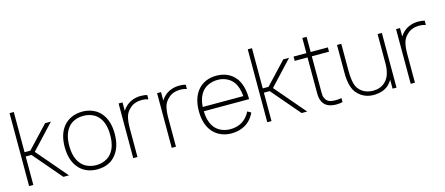

<svg xmlns="http://www.w3.org/2000/svg" viewBox="-50 -1321 4422 1908"><g transform="rotate(-15 2161.0 -367.0)"><path d="M116.5 0H73V-750H116.5V-336.5H176L388.5 -562.5H448L215.5 -313.5L483.5 0H426L176 -292.5H116.5Z M575.5 -75Q515 -152.5 515 -282.5Q515 -411 575.5 -488.5Q592 -509.5 613.5 -526.2Q635 -543 660.2 -554.5Q685.5 -566 714 -572Q742.5 -578 772.5 -578Q833 -578 884.5 -555.2Q936 -532.5 969.5 -488.5Q1029.5 -410.5 1029.5 -282.5Q1029.5 -153 969.5 -75Q935 -28.5 884.8 -6.5Q834.5 15.5 772.5 15.5Q712 15.5 661 -7Q610 -29.5 575.5 -75ZM934 -461.5Q907 -497.5 864.5 -516Q822 -534.5 772.5 -534.5Q723 -534.5 680.5 -516Q638 -497.5 612 -461.5Q562 -396.5 562 -282.5Q562 -167 612 -102Q638 -66 680.5 -47Q723 -28 772.5 -28Q822 -28 864.5 -47Q907 -66 934 -102Q983 -166 983 -282.5Q983 -397.5 934 -461.5Z M1441.5 -570V-526Q1410.5 -536.5 1374.5 -536.5Q1338.5 -536.5 1306.2 -525.2Q1274 -514 1251.5 -491.5Q1213 -457.5 1201 -413Q1188.5 -368 1188 -299V0H1144.5V-562.5H1185V-476Q1192 -488 1202 -499.8Q1212 -511.5 1224.5 -523Q1254.5 -550 1293.5 -564Q1332.5 -578 1374.5 -578Q1414 -578 1441.5 -570Z M1837.5 -570V-526Q1806.5 -536.5 1770.5 -536.5Q1734.5 -536.5 1702.2 -525.2Q1670 -514 1647.5 -491.5Q1609 -457.5 1597 -413Q1584.5 -368 1584 -299V0H1540.5V-562.5H1581V-476Q1588 -488 1598 -499.8Q1608 -511.5 1620.5 -523Q1650.5 -550 1689.5 -564Q1728.5 -578 1770.5 -578Q1810 -578 1837.5 -570Z M2358.5 -155 2395 -134.5Q2359.5 -57 2292 -18.5Q2230 15.5 2152.5 15.5Q2092.5 15.5 2041.2 -7.8Q1990 -31 1955.5 -75Q1895 -152.5 1895 -281Q1895 -410 1955.5 -488.5Q1991.5 -534 2041.8 -556Q2092 -578 2152.5 -578Q2213 -578 2263.2 -556Q2313.5 -534 2349.5 -488.5Q2408.5 -410 2408.5 -268.5H1942Q1945.5 -163 1991 -102Q2018 -66 2060.5 -47Q2103 -28 2152.5 -28Q2222 -28 2274.5 -59.5Q2327.5 -92.5 2358.5 -155ZM1943 -312.5H2361Q2352.5 -409.5 2313 -460.5Q2300 -478.5 2282.5 -492.2Q2265 -506 2244.8 -515.2Q2224.5 -524.5 2201.8 -529.5Q2179 -534.5 2155.5 -534.5Q2105.5 -534.5 2061.8 -515.8Q2018 -497 1991 -460.5Q1948 -402.5 1943 -312.5Z M2567 0H2523.5V-750H2567V-336.5H2626.5L2839 -562.5H2898.5L2666 -313.5L2934 0H2876.5L2626.5 -292.5H2567Z M3120.5 -186.5V-148Q3120.5 -125 3122.5 -111.5Q3124.5 -98 3132 -85.5Q3140.5 -64.5 3159.5 -52Q3178.5 -39.5 3204 -37.5Q3215.5 -36.5 3224 -36Q3232.5 -35.5 3238 -35.5Q3271 -35.5 3297.5 -41.5V0Q3267.5 7.5 3233 7.5Q3227.5 7.5 3218.8 6.8Q3210 6 3198.5 5Q3120 -5 3092.5 -65.5Q3087 -77.5 3083.2 -89.5Q3079.5 -101.5 3078.5 -114Q3077.5 -126.5 3077 -144.5Q3076.5 -162.5 3076.5 -186.5V-518.5H2944.5V-562.5H3076.5V-718.5H3120.5V-562.5H3297.5V-518.5H3120.5Z M3853 -562.5V0H3812.5V-91.5Q3798 -66.5 3775 -43.5Q3748 -17.5 3711.8 -4Q3675.5 9.5 3636.5 11.5Q3632.5 12 3627.5 12.2Q3622.5 12.5 3615.5 12.5Q3546 12.5 3491.5 -24Q3432 -64.5 3410.5 -131Q3389.5 -198.5 3391.5 -288.5V-562.5H3435.5V-288.5Q3435.5 -200.5 3451 -146.5Q3466.5 -92.5 3515.5 -59.5Q3561.5 -30 3622.5 -30Q3658.5 -30 3690 -41.2Q3721.5 -52.5 3745.5 -75Q3789 -114.5 3802 -183.5Q3805.5 -199.5 3807.2 -216.8Q3809 -234 3809 -253V-562.5Z M4296 -570V-526Q4265 -536.5 4229 -536.5Q4193 -536.5 4160.8 -525.2Q4128.5 -514 4106 -491.5Q4067.5 -457.5 4055.5 -413Q4043 -368 4042.5 -299V0H3999V-562.5H4039.5V-476Q4046.5 -488 4056.5 -499.8Q4066.5 -511.5 4079 -523Q4109 -550 4148 -564Q4187 -578 4229 -578Q4268.5 -578 4296 -570Z"/></g></svg>

Font: Russisch Sans ExtraLight
Style: Regular
Weight: 200
Width: 4
Designer: Michael Sharanda (font) & Cristiano Sobral (main changes)
Foundry: Michael Sharanda
Version: Version 2.00;September 8, 2020;FontCreator 13.0.0.2681 64-bi